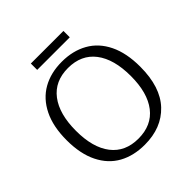

<svg xmlns="http://www.w3.org/2000/svg" viewBox="-219 -998 1175 1175"><g transform="rotate(-45 368.5 -410.5)"><path d="M227 -833H509V-778H227ZM50 -346Q50 -464 90 -545Q130 -626 201.5 -666.5Q273 -707 369 -707Q464 -707 536 -666.5Q608 -626 647.5 -545Q687 -464 687 -346Q687 -170 601 -79Q515 12 369 12Q273 12 201.5 -27.5Q130 -67 90 -147.5Q50 -228 50 -346ZM606 -346Q606 -492 544.5 -572.5Q483 -653 368 -653Q254 -653 192.5 -572.5Q131 -492 131 -346Q131 -201 192.5 -121.5Q254 -42 368 -42Q483 -42 544.5 -121.5Q606 -201 606 -346Z"/></g></svg>

Font: Maitree
Style: Regular
Weight: 400
Designer: CadsonDemak Team
Foundry: CadsonDemak
Version: Version 1.000